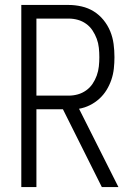

<svg xmlns="http://www.w3.org/2000/svg" viewBox="-20 -755 540 775"><path d="M458 0H391L234 -314H127V0H66V-735H257Q283 -735 309.5 -729Q336 -723 358.5 -709Q381 -695 398 -674Q415 -653 425 -628.5Q435 -604 438.5 -577.5Q442 -551 442 -524Q442 -501 439.5 -478Q437 -455 429.5 -433Q422 -411 410 -391.5Q398 -372 381 -356.5Q364 -341 343 -330.5Q322 -320 299 -316ZM127 -369H257Q276 -369 294 -374Q312 -379 327.5 -390Q343 -401 353.5 -416.5Q364 -432 370.5 -450Q377 -468 379 -487Q381 -506 381 -524Q381 -543 379 -562Q377 -581 370.5 -598.5Q364 -616 353.5 -632Q343 -648 327.5 -659Q312 -670 294 -675Q276 -680 257 -680H127Z"/></svg>

Font: Iosevka Light
Style: Regular
Weight: 300
Monospace: yes
Designer: Belleve Invis
Foundry: Belleve Invis
Version: Version 32.5.0; ttfautohint (v1.8.4)